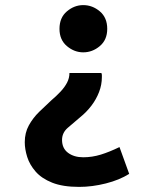

<svg xmlns="http://www.w3.org/2000/svg" viewBox="-20 -542 600 752"><path d="M290 190Q226 190 184.5 173.5Q143 157 119.5 130Q96 103 86.5 72.5Q77 42 77 15Q77 -22 93 -51Q109 -80 133 -103.5Q157 -127 181 -149Q201 -166 217 -183Q233 -200 242.5 -218Q252 -236 252 -256H377Q379 -252 379 -248Q379 -244 379 -240Q379 -210 368 -181.5Q357 -153 338 -128Q319 -103 293 -82Q268 -61 245.5 -41.5Q223 -22 223 6Q223 39 246.5 56.5Q270 74 306 74Q341 74 375 63.5Q409 53 448 34L486 139Q448 163 394.5 176.5Q341 190 290 190ZM306 -337Q271 -337 242 -361.5Q213 -386 213 -429Q213 -473 242 -497.5Q271 -522 306 -522Q342 -522 371 -497.5Q400 -473 400 -429Q400 -386 371 -361.5Q342 -337 306 -337Z"/></svg>

Font: Ubuntu Sans Mono
Style: Bold
Weight: 700
Monospace: yes
Designer: Dalton Maag Ltd
Foundry: Dalton Maag Ltd
Version: Version 1.006